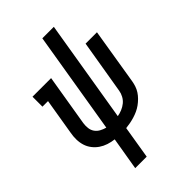

<svg xmlns="http://www.w3.org/2000/svg" viewBox="-273 -838 1146 1146"><g transform="rotate(-45 300.0 -265.0)"><path d="M161 205 196 -3Q170 -6 145.5 -14Q121 -22 100.5 -36Q80 -50 64.5 -70Q49 -90 41.5 -114Q34 -138 33.5 -164.5Q33 -191 38 -217L76 -446H29V-530H186L132 -204Q129 -183 131.5 -163Q134 -143 145 -127.5Q156 -112 173.5 -102.5Q191 -93 210 -88L317 -735H414L307 -88Q326 -91 345.5 -99Q365 -107 381 -120Q397 -133 407 -151.5Q417 -170 420 -189L477 -530H573L515 -175Q512 -157 506 -139Q500 -121 489.5 -105Q479 -89 465 -75Q451 -61 435 -49.5Q419 -38 401.5 -30Q384 -22 365.5 -16.5Q347 -11 329 -7.5Q311 -4 292 -2L258 205Z"/></g></svg>

Font: Iosevka Slab MdExObl
Style: Regular
Weight: 500
Width: 7
Italic angle: -9°
Monospace: yes
Designer: Belleve Invis
Foundry: Belleve Invis
Version: Version 11.1.1; ttfautohint (v1.8.3)